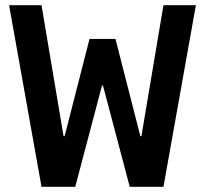

<svg xmlns="http://www.w3.org/2000/svg" viewBox="-20 -720 790 740"><path d="M140 0 15 -700H140L225 -195H229L325 -570H425L521 -195H525L610 -700H735L610 0H480L377 -390H373L270 0Z"/></svg>

Font: Cuprum
Style: Bold
Weight: 700
Designer: Jovanny Lemonad
Foundry: Jovanny Lemonad
Version: Version 2.000